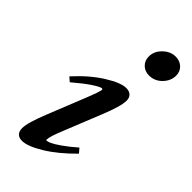

<svg xmlns="http://www.w3.org/2000/svg" viewBox="-230 -760 822 822"><g transform="rotate(45 181.0 -348.5)"><path d="M278.8 -571.3Q253.4 -571.3 237.1 -587.4Q220.7 -603.5 220.7 -628.4Q220.7 -660.2 246.1 -684.8Q271.5 -709.5 302.7 -709.5Q328.6 -709.5 345.2 -693.6Q361.8 -677.7 361.8 -653.3Q361.8 -621.6 337.4 -596.4Q313 -571.3 278.8 -571.3ZM91.8 11.2Q73.7 11.2 64 1.2Q54.2 -8.8 54.2 -27.8Q54.2 -61.5 87.9 -144.5L152.8 -306.6Q180.2 -374.5 180.2 -386.2Q180.2 -390.1 175.3 -390.1Q166.5 -390.1 136.2 -370.4Q106 -350.6 59.6 -311L40.5 -327.6Q98.6 -391.6 157.2 -428.2Q215.8 -464.8 248 -464.8Q267.1 -464.8 277.3 -455.1Q287.6 -445.3 287.6 -427.2Q287.6 -393.1 253.9 -310.5L187 -144Q163.1 -85.9 163.1 -67.9Q163.1 -64 166 -64Q172.4 -64 186 -70.1Q199.7 -76.2 227.1 -95.2Q254.4 -114.3 286.6 -142.6L303.7 -122.6Q241.2 -59.1 183.3 -23.9Q125.5 11.2 91.8 11.2Z"/></g></svg>

Font: Elstob 6pt SemiBold
Style: Italic
Weight: 600
Italic angle: -20°
Designer: Peter S. Baker
Version: Version 1.015